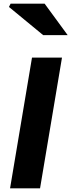

<svg xmlns="http://www.w3.org/2000/svg" viewBox="-20 -1030 390 1050"><path d="M155 -715H319L199 0H35ZM29 -992 38 -1010H224L350 -838H216Z"/></svg>

Font: Nebula Sans Bold
Style: Regular
Weight: 700
Italic angle: -9°
Designer: Paul D. Hunt for Adobe (as Source Sans)
Foundry: Nebula Entertainment & Broadcasting LLC
Version: Version 1.010